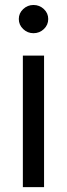

<svg xmlns="http://www.w3.org/2000/svg" viewBox="-20 -767 274 787"><path d="M73.7 0V-539.1H160.6V0ZM117.2 -630.9Q92.8 -630.9 75 -647.9Q57.1 -665 57.1 -689Q57.1 -712.9 75 -729.7Q92.8 -746.6 117.2 -746.6Q142.1 -746.6 159.9 -729.7Q177.7 -712.9 177.7 -689Q177.7 -665 159.9 -647.9Q142.1 -630.9 117.2 -630.9Z"/></svg>

Font: Inter 18pt
Style: Regular
Weight: 400
Designer: Rasmus Andersson
Foundry: rsms
Version: Version 4.001;git-66647c0bb